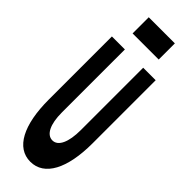

<svg xmlns="http://www.w3.org/2000/svg" viewBox="-338 -1039 1076 1076"><g transform="rotate(45 200.0 -501.0)"><path d="M27 -300C27 -99 89 20 200 20C311 20 374 -99 374 -300V-800H275V-306C275 -209 248 -152 203 -152C158 -152 130 -207 130 -300V-800H27ZM304 -894V-1022H97V-894Z"/></g></svg>

Font: Yard Headline
Style: Regular
Weight: 400
Monospace: yes
Designer: Roman Shamin
Foundry: Evil Martians
Version: Version 1.000